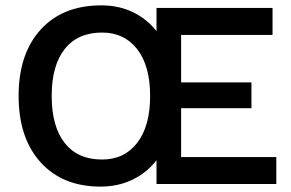

<svg xmlns="http://www.w3.org/2000/svg" viewBox="-20 -690 1091 720"><path d="M359.9 -669.9Q424.8 -669.9 477.5 -644.8Q530.3 -619.6 566.9 -573.2V-660.2H1002V-559.1H659.2V-380.9H922.9V-284.2H659.2V-101.1H1016.1V0H566.9V-88.9Q529.8 -41.5 476.1 -15.9Q422.4 9.8 356.9 9.8Q214.8 9.8 132.3 -81.3Q49.8 -172.4 49.8 -330.1Q49.8 -488.3 132.6 -579.1Q215.3 -669.9 359.9 -669.9ZM362.8 -91.8Q446.3 -91.8 494.6 -154.5Q543 -217.3 543 -330.1Q543 -442.9 494.6 -505.4Q446.3 -567.9 362.8 -567.9Q271.5 -567.9 222.7 -506.1Q173.8 -444.3 173.8 -330.1Q173.8 -215.8 222.7 -153.8Q271.5 -91.8 362.8 -91.8Z"/></svg>

Font: Human Sans Medium
Style: Regular
Weight: 500
Designer: Tim Radville
Foundry: Continuum
Version: Version 1.000;FEAKit 1.0